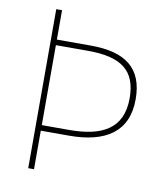

<svg xmlns="http://www.w3.org/2000/svg" viewBox="-81 -781 735 849"><g transform="rotate(10 286.5 -357.0)"><path d="M518 -382C518 -522 438 -582 281 -582H129V-714H103V0H129V-173H256C418 -173 518 -235 518 -382ZM252 -198H129V-557H274C424 -557 491 -506 491 -382C491 -243 396 -198 252 -198Z"/></g></svg>

Font: Noto Kufi Arabic Thin
Style: Regular
Weight: 100
Designer: Monotype Design Team, David Williams, Khaled Hosny
Foundry: Google LLC
Version: Version 2.109